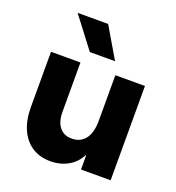

<svg xmlns="http://www.w3.org/2000/svg" viewBox="-135 -841 885 964"><g transform="rotate(20 307.5 -359.5)"><path d="M558.6 0H400.4V-75.2H397.5Q376 -33.2 335 -9.8Q293.9 13.7 240.2 13.7Q183.6 13.7 142.3 -13.2Q101.1 -40 78.9 -90.1Q56.6 -140.1 56.6 -208V-503.9H213.9V-235.4Q214.8 -185.5 238.3 -157.5Q261.7 -129.4 302.7 -129.9Q346.7 -129.4 373.3 -161.6Q399.9 -193.8 400.4 -258.8V-503.9H558.6ZM115.2 -733.4H278.3L375 -569.3H240.2Z"/></g></svg>

Font: Wanted Sans ExtraBold
Style: Regular
Weight: 800
Designer: Original Design by Kil Hyung-jin and Kang Hanbin, Wanted Lab, Inc; Hangeul from Source Han Sans by Jang Soo-young and Ka
Foundry: Wanted Lab, Inc.
Version: Version 1.003